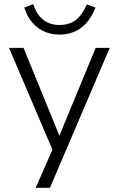

<svg xmlns="http://www.w3.org/2000/svg" viewBox="-20 -715 565 915"><path d="M150 180 237 -18V15L23 -487H92L273 -44H253L436 -487H503L218 180ZM263 -550Q227 -550 194 -563.5Q161 -577 135.5 -605.5Q110 -634 96 -679L138 -695Q156 -644 187 -620Q218 -596 263 -596Q308 -596 338.5 -617.5Q369 -639 394 -694L435 -679Q416 -631 389 -602.5Q362 -574 330 -562Q298 -550 263 -550Z"/></svg>

Font: Nunito Sans 11pt Light
Style: Regular
Weight: 300
Version: Version 3.101;gftools[0.9.27]